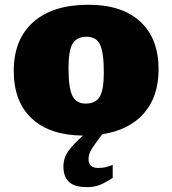

<svg xmlns="http://www.w3.org/2000/svg" viewBox="-20 -557 727 810"><path d="M390 38Q367.5 68.5 360.5 83.2Q353.5 98 353.5 114.5Q353.5 151.5 394 151.5Q410 151.5 422.8 149Q435.5 146.5 455.5 138.5V193.5Q421 216 398.2 224.2Q375.5 232.5 347.5 232.5Q294 232.5 270.8 210Q247.5 187.5 247.5 145.5Q247.5 127.5 253 110Q258.5 92.5 276.2 70Q294 47.5 330 15Q190.5 14 114.2 -57Q38 -128 38 -257.5Q38 -391 120.5 -464Q203 -537 353.5 -537Q494.5 -537 571.8 -465.8Q649 -394.5 649 -264.5Q649 -149.5 587.2 -79Q525.5 -8.5 411 9.5ZM341 -120Q384 -120 401 -149.2Q418 -178.5 418 -252Q418 -335.5 402 -368.8Q386 -402 346 -402Q303.5 -402 286.2 -372.8Q269 -343.5 269 -270Q269 -186.5 285.2 -153.2Q301.5 -120 341 -120Z"/></svg>

Font: Newsreader Caption ExtraBold
Style: Regular
Weight: 800
Designer: Hugues Gentile
Foundry: Production Type
Version: Version 1.001